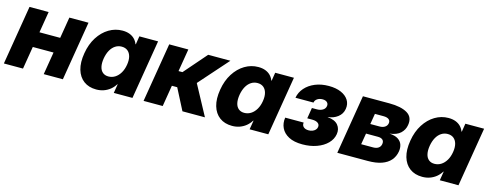

<svg xmlns="http://www.w3.org/2000/svg" viewBox="-25 -1081 4162 1638"><g transform="rotate(15 2056.5 -261.5)"><path d="M461.9 -335.4 439.5 -199.7H159.2L181.6 -335.4ZM261.2 -522.5 174.8 0H5.9L92.3 -522.5ZM613.3 -522.5 526.9 0H357.9L444.3 -522.5Z M823.2 10.7Q757.3 10.7 712.6 -22.5Q668 -55.7 650.1 -116.7Q632.3 -177.7 646.5 -261.7Q660.2 -344.7 699 -405.5Q737.8 -466.3 793.2 -499.5Q848.6 -532.7 912.1 -532.7Q947.8 -532.7 974.6 -522.5Q1001.5 -512.2 1019.8 -493.7Q1038.1 -475.1 1047.9 -449.2H1050.8L1062.5 -522.5H1228L1141.6 0H976.6L989.7 -79.1H986.8Q969.7 -51.3 945.1 -31.2Q920.4 -11.2 889.6 -0.2Q858.9 10.7 823.2 10.7ZM895 -123.5Q927.2 -123.5 953.9 -140.6Q980.5 -157.7 998.8 -188.7Q1017.1 -219.7 1023.9 -261.7Q1030.8 -303.7 1022.7 -334.5Q1014.6 -365.2 993.7 -382.1Q972.7 -398.9 940.9 -398.9Q909.7 -398.9 884.3 -382.3Q858.9 -365.7 841.8 -335Q824.7 -304.2 817.4 -261.7Q810.5 -219.2 817.4 -188.2Q824.2 -157.2 844.2 -140.4Q864.3 -123.5 895 -123.5Z M1239.7 0 1326.2 -522.5H1495.1L1461.9 -322.8H1496.6L1670.4 -522.5H1866.7L1638.7 -265.1L1781.7 0H1583L1486.8 -187H1439.5L1408.7 0Z M2022.9 10.7Q1957 10.7 1912.4 -22.5Q1867.7 -55.7 1849.9 -116.7Q1832 -177.7 1846.2 -261.7Q1859.9 -344.7 1898.7 -405.5Q1937.5 -466.3 1992.9 -499.5Q2048.3 -532.7 2111.8 -532.7Q2147.5 -532.7 2174.3 -522.5Q2201.2 -512.2 2219.5 -493.7Q2237.8 -475.1 2247.6 -449.2H2250.5L2262.2 -522.5H2427.7L2341.3 0H2176.3L2189.5 -79.1H2186.5Q2169.4 -51.3 2144.8 -31.2Q2120.1 -11.2 2089.4 -0.2Q2058.6 10.7 2022.9 10.7ZM2094.7 -123.5Q2127 -123.5 2153.6 -140.6Q2180.2 -157.7 2198.5 -188.7Q2216.8 -219.7 2223.6 -261.7Q2230.5 -303.7 2222.4 -334.5Q2214.4 -365.2 2193.4 -382.1Q2172.4 -398.9 2140.6 -398.9Q2109.4 -398.9 2084 -382.3Q2058.6 -365.7 2041.5 -335Q2024.4 -304.2 2017.1 -261.7Q2010.3 -219.2 2017.1 -188.2Q2023.9 -157.2 2043.9 -140.4Q2064 -123.5 2094.7 -123.5Z M2643.1 7.8Q2568.8 7.8 2522 -17.1Q2475.1 -42 2455.6 -83.5Q2436 -125 2443.8 -174.8H2606.9Q2603 -150.9 2618.9 -136.2Q2634.8 -121.6 2664.1 -121.6Q2683.1 -121.6 2698.2 -127.7Q2713.4 -133.8 2723.4 -144.5Q2733.4 -155.3 2735.4 -168.9Q2739.3 -191.4 2721.7 -204.6Q2704.1 -217.8 2670.9 -217.8H2627L2642.6 -313H2686.5Q2717.3 -313 2738.3 -326.2Q2759.3 -339.4 2762.7 -361.8Q2766.1 -382.3 2752.4 -395.3Q2738.8 -408.2 2712.4 -408.2Q2685.5 -408.2 2666.3 -395.5Q2647 -382.8 2643.6 -361.3H2484.4Q2492.7 -410.2 2526.6 -449Q2560.5 -487.8 2614 -510Q2667.5 -532.2 2734.9 -532.2Q2797.9 -532.2 2842.8 -512.7Q2887.7 -493.2 2909.4 -459Q2931.2 -424.8 2923.8 -379.9Q2916.5 -334.5 2879.6 -306.4Q2842.8 -278.3 2793.5 -273.9V-272.5Q2857.9 -266.6 2885.5 -232.9Q2913.1 -199.2 2905.3 -151.9Q2897.5 -105.5 2861.6 -69.3Q2825.7 -33.2 2769.3 -12.7Q2712.9 7.8 2643.1 7.8Z M2950.7 0 3037.1 -522.5H3270.5Q3375 -522.5 3430.2 -489.3Q3485.4 -456.1 3472.7 -384.3Q3465.8 -341.3 3433.6 -311Q3401.4 -280.8 3338.9 -273.4Q3388.7 -270.5 3415.8 -252.4Q3442.9 -234.4 3451.9 -206.8Q3460.9 -179.2 3455.6 -147Q3447.8 -100.6 3419.2 -67.6Q3390.6 -34.7 3341.3 -17.3Q3292 0 3220.2 0ZM3128.4 -123.5H3233.9Q3262.2 -123.5 3280 -135.5Q3297.9 -147.5 3302.2 -170.9Q3306.2 -195.8 3292.5 -208.7Q3278.8 -221.7 3250 -221.7H3145ZM3159.2 -310.1H3240.2Q3269.5 -310.1 3288.1 -322.8Q3306.6 -335.4 3310.1 -357.4Q3313.5 -379.4 3297.9 -391.6Q3282.2 -403.8 3250.5 -403.8H3174.8Z M3702.6 10.7Q3636.7 10.7 3592 -22.5Q3547.4 -55.7 3529.5 -116.7Q3511.7 -177.7 3525.9 -261.7Q3539.6 -344.7 3578.4 -405.5Q3617.2 -466.3 3672.6 -499.5Q3728 -532.7 3791.5 -532.7Q3827.1 -532.7 3854 -522.5Q3880.9 -512.2 3899.2 -493.7Q3917.5 -475.1 3927.2 -449.2H3930.2L3941.9 -522.5H4107.4L4021 0H3856L3869.1 -79.1H3866.2Q3849.1 -51.3 3824.5 -31.2Q3799.8 -11.2 3769 -0.2Q3738.3 10.7 3702.6 10.7ZM3774.4 -123.5Q3806.6 -123.5 3833.3 -140.6Q3859.9 -157.7 3878.2 -188.7Q3896.5 -219.7 3903.3 -261.7Q3910.2 -303.7 3902.1 -334.5Q3894 -365.2 3873 -382.1Q3852.1 -398.9 3820.3 -398.9Q3789.1 -398.9 3763.7 -382.3Q3738.3 -365.7 3721.2 -335Q3704.1 -304.2 3696.8 -261.7Q3689.9 -219.2 3696.8 -188.2Q3703.6 -157.2 3723.6 -140.4Q3743.7 -123.5 3774.4 -123.5Z"/></g></svg>

Font: Inter 28pt ExtraBold
Style: Italic
Weight: 800
Italic angle: -9.3988°
Designer: Rasmus Andersson
Foundry: rsms
Version: Version 4.001;git-66647c0bb